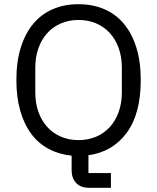

<svg xmlns="http://www.w3.org/2000/svg" viewBox="-20 -730 748 914"><path d="M508 164H405Q363 164 342 140.5Q321 117 321 82V11Q261 5 212 -21Q163 -47 129 -92.5Q95 -138 76.5 -202.5Q58 -267 58 -349Q58 -437 79 -504Q100 -571 138.5 -617Q177 -663 231.5 -686.5Q286 -710 354 -710Q421 -710 476 -686.5Q531 -663 569.5 -617Q608 -571 629 -504Q650 -437 650 -349Q650 -188 583 -97.5Q516 -7 401 9V94H508ZM354 -63Q399 -63 437 -79Q475 -95 502.5 -125Q530 -155 545 -197Q560 -239 560 -291V-407Q560 -459 545 -501Q530 -543 502.5 -573Q475 -603 437 -619Q399 -635 354 -635Q309 -635 271 -619Q233 -603 205.5 -573Q178 -543 163 -501Q148 -459 148 -407V-291Q148 -239 163 -197Q178 -155 205.5 -125Q233 -95 271 -79Q309 -63 354 -63Z"/></svg>

Font: IBM Plex Thai
Style: Regular
Weight: 400
Designer: Mike Abbink, Paul van der Laan, Pieter van Rosmalen, Ben Mitchell, Mark Frömberg
Foundry: Bold Monday
Version: Version 1.0